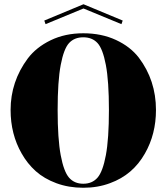

<svg xmlns="http://www.w3.org/2000/svg" viewBox="-20 -876 786 906"><path d="M82 -152Q30 -243 30 -357Q30 -491 111 -600Q151 -653 219 -686Q287 -719 373 -719Q459 -719 527 -687.5Q595 -656 635 -604Q716 -497 716 -357Q716 -243 664 -152Q607 -51 500 -12Q442 10 373 10Q304 10 246 -11.5Q188 -33 148.5 -68.5Q109 -104 82 -152ZM306 -37.5Q331 -9 373 -9Q415 -9 440 -37.5Q465 -66 479.5 -143.5Q494 -221 494 -357Q494 -493 479.5 -569.5Q465 -646 440 -673Q415 -700 373 -700Q331 -700 306 -673Q281 -646 266.5 -569.5Q252 -493 252 -357Q252 -221 266.5 -143.5Q281 -66 306 -37.5ZM374 -836V-856L559 -779L553 -762ZM374 -856V-836L195 -762L189 -779Z"/></svg>

Font: Elsie Black
Style: Regular
Weight: 900
Designer: Alejandro Inler
Foundry: Alejandro Inler
Version: 1.002